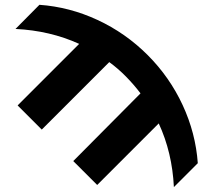

<svg xmlns="http://www.w3.org/2000/svg" viewBox="-20 -763 875 792"><path d="M795.9 -89.8 697.3 8.8Q690.4 -133.8 634.8 -253.9L380.9 0L282.2 -98.6L559.6 -377.9Q532.2 -414.1 499.5 -447.3Q466.8 -480.5 430.7 -506.8L152.3 -228.5L52.7 -328.1L306.6 -582Q186.5 -636.7 43.9 -643.6L142.6 -743.2Q266.6 -734.4 382.3 -680.7Q498 -627 588.9 -536.1Q679.7 -445.3 733.4 -329.6Q787.1 -213.9 795.9 -89.8Z"/></svg>

Font: Mgen+ 1c bold
Style: Bold
Weight: 700
Designer: [Source Han Sans]
Ryoko NISHIZUKA  (kana & ideographs); Paul D. Hunt (Latin, Greek & Cyrillic); Wenlong ZHANG  (bopomofo
Version: Version 1.059.20150602